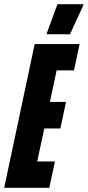

<svg xmlns="http://www.w3.org/2000/svg" viewBox="-37 -899 419 919"><path d="M-17 0 129 -688H344L317 -562H234L202 -411H279L252 -284H175L141 -126H226L199 0ZM187 -735V-740L238 -879H362V-874L298 -735Z"/></svg>

Font: Saira Ultra Condensed Black
Style: Italic
Weight: 900
Width: 1
Italic angle: -12°
Designer: Hector Gatti with collaboration of the Omnibus-Type team
Foundry: Omnibus-Type
Version: Version 1.001; ttfautohint (v1.8)